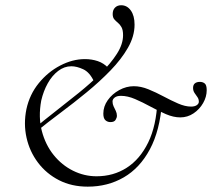

<svg xmlns="http://www.w3.org/2000/svg" viewBox="-20 -686 793 718"><path d="M308 12Q248 12 200.8 -12.1Q153.6 -36.2 122.2 -77.7Q90.8 -119.2 79.2 -171.2Q67.6 -223.2 78.8 -278Q90.8 -333 125 -375Q159.2 -417 205.3 -441Q251.4 -465 297.6 -465Q322.8 -465 345.4 -457.5Q368 -450 385.6 -431.4L331.4 -381.4Q315.4 -415.8 291.2 -427Q267 -438.2 246.8 -438.2Q220.4 -438.2 197.5 -420.7Q174.6 -403.2 158.5 -374.3Q142.4 -345.4 134.2 -310Q122.8 -248 136.4 -196.2Q150 -144.4 180.6 -106.4Q211.2 -68.4 253.1 -47.6Q295 -26.8 341 -26.8Q404.2 -26.8 453.9 -58.7Q503.6 -90.6 534.2 -153.2Q564.8 -215.8 568.6 -309L585.8 -303Q578 -197.6 540.4 -127.5Q502.8 -57.4 442.8 -22.7Q382.8 12 308 12ZM117.2 -195 107.2 -205Q142.2 -234.4 185.8 -268.3Q229.4 -302.2 274.2 -338.4Q319 -374.6 356.5 -411.6Q394 -448.6 417.1 -484.7Q440.2 -520.8 440.2 -554.4Q440.2 -573.8 434.4 -584.2Q428.6 -594.6 420.8 -600.9Q413 -607.2 407.2 -614Q401.4 -620.8 401.4 -633.8Q401.4 -648.8 410.2 -657.6Q419 -666.4 433 -666.4Q455.2 -666.4 469.2 -646.8Q483.2 -627.2 483.2 -593.8Q483.2 -550.6 458.5 -507.5Q433.8 -464.4 393.3 -422.6Q352.8 -380.8 304.2 -340.9Q255.6 -301 206.6 -264.4Q157.6 -227.8 117.2 -195ZM392.8 -229.4Q382.2 -229.4 374.3 -236.3Q366.4 -243.2 366.4 -261.2Q366.4 -288 382.9 -311.3Q399.4 -334.6 425.8 -349.1Q452.2 -363.6 480.4 -363.6Q506.8 -363.6 535 -352.1Q563.2 -340.6 591.4 -325.5Q619.6 -310.4 646 -298.9Q672.4 -287.4 694.4 -287.4Q708.2 -287.4 715.9 -292.8Q723.6 -298.2 723.6 -305.6Q723.6 -315.4 718.4 -322.7Q713.2 -330 707.6 -338.2Q702 -346.4 702 -357.2Q702 -368.6 708.7 -374.2Q715.4 -379.8 727.6 -379.8Q738.4 -379.8 745.7 -373.8Q753 -367.8 753 -348.8Q753 -324 739.6 -300.6Q726.2 -277.2 703.8 -262.1Q681.4 -247 654.2 -247Q628.8 -247 600.6 -259.1Q572.4 -271.2 542.9 -287.3Q513.4 -303.4 485.3 -315.5Q457.2 -327.6 432.2 -327.6Q416.8 -327.6 408.8 -321.2Q400.8 -314.8 400.8 -306.6Q400.8 -296.6 404.9 -288.1Q409 -279.6 413.1 -271.1Q417.2 -262.6 417.2 -253.2Q417.2 -245.6 412.1 -237.5Q407 -229.4 392.8 -229.4Z"/></svg>

Font: Cormorant Garamond Light
Style: Italic
Weight: 300
Italic angle: -10°
Designer: Christian Thalmann (Catharsis Fonts)
Foundry: Catharsis Fonts
Version: Version 4.001